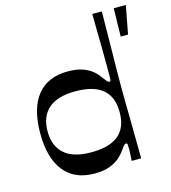

<svg xmlns="http://www.w3.org/2000/svg" viewBox="-112 -830 831 934"><g transform="rotate(-15 304.0 -363.5)"><path d="M250 13Q150 13 97 -53Q44 -119 44 -244Q44 -370 97 -435.5Q150 -501 250 -501Q297 -501 327.5 -489.5Q358 -478 377 -461Q396 -444 406 -428Q418 -412 423.5 -406Q429 -400 434 -400Q440 -400 441 -407Q442 -414 442 -431Q442 -453 442 -488Q442 -523 441.5 -566Q441 -609 440 -654Q439 -699 439 -740H487Q486 -666 485.5 -613.5Q485 -561 484.5 -524Q484 -487 483.5 -460.5Q483 -434 483 -413.5Q483 -393 483 -372Q483 -351 483 -329.5Q483 -308 483.5 -281.5Q484 -255 484.5 -217.5Q485 -180 485.5 -127Q486 -74 487 0H439Q440 -16 441 -31.5Q442 -47 442 -58Q442 -75 441 -82Q440 -89 434 -89Q429 -89 423.5 -83Q418 -77 406 -60Q396 -45 377 -28Q358 -11 327.5 1Q297 13 250 13ZM261 -91Q353 -91 398.5 -129Q444 -167 444 -244Q444 -322 398.5 -360Q353 -398 261 -398Q171 -398 126 -358.5Q81 -319 81 -244Q81 -170 126 -130.5Q171 -91 261 -91ZM581 -598H544L547 -740H608Z"/></g></svg>

Font: Ojuju SemiBold
Style: Regular
Weight: 600
Designer: Chisaokwu Joboson, Mirko Velimirovic
Foundry: Udi Foundry
Version: Version 1.000